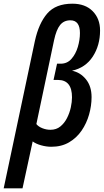

<svg xmlns="http://www.w3.org/2000/svg" viewBox="-74 -785 562 1040"><path d="M-54 235 115 -563Q136 -659 182 -712Q228 -765 318 -765Q388 -765 428 -724.5Q468 -684 468 -620Q468 -539 428.5 -478.5Q389 -418 316 -402Q361 -393 391.5 -355.5Q422 -318 422 -259Q422 -212 408.5 -164.5Q395 -117 368 -77.5Q341 -38 300 -14Q259 10 204 10Q177 10 148.5 2Q120 -6 103 -19L48 235ZM199 -82Q231 -82 253 -100Q275 -118 289 -145.5Q303 -173 309.5 -203Q316 -233 316 -258Q316 -352 240 -352H216L235 -440H255Q290 -440 313 -466Q336 -492 347.5 -530.5Q359 -569 359 -606Q359 -675 307 -675Q272 -675 251.5 -649.5Q231 -624 219 -568L123 -113Q134 -99 155.5 -90.5Q177 -82 199 -82Z"/></svg>

Font: Noto Sans ExtraCondensed SemiBold
Style: Italic
Weight: 600
Width: 2
Italic angle: -12°
Designer: Monotype Design Team
Foundry: Monotype Imaging Inc.
Version: Version 2.013; ttfautohint (v1.8.4.7-5d5b)